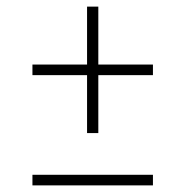

<svg xmlns="http://www.w3.org/2000/svg" viewBox="-20 -560 560 580"><path d="M243 -158V-333H78V-365H243V-540H277V-365H442V-333H277V-158ZM78 0V-32H442V0Z"/></svg>

Font: Encode Sans Semi Condensed Thin
Style: Regular
Weight: 100
Width: 4
Designer: Multiple Designers
Foundry: Impallari Type
Version: Version 3.000; ttfautohint (v1.8.3) -l 8 -r 50 -G 200 -x 14 